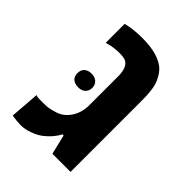

<svg xmlns="http://www.w3.org/2000/svg" viewBox="-190 -737 844 844"><g transform="rotate(45 232.0 -315.5)"><path d="M183.1 -359.4Q195.8 -347.7 195.8 -328.6Q195.8 -309.6 183.1 -297.9Q170.4 -286.1 148.9 -286.6Q127 -287.1 115.2 -297.9Q103.5 -308.6 103.5 -328.6Q103.5 -348.6 115.7 -359.9Q127.9 -371.1 149.4 -371.1Q170.9 -371.1 183.1 -359.4ZM70.3 -129.4Q91.8 -128.9 110.4 -129.9Q128.9 -130.9 162.1 -141.6Q195.3 -152.3 217.8 -186Q240.2 -220.2 240.2 -265.6V-443.4Q240.2 -499.5 212.9 -515.1Q200.7 -522 170.4 -522Q140.1 -522 108.4 -513.7L97.2 -510.7V-628.4Q140.1 -639.6 194.3 -639.6Q248.5 -639.6 283.2 -629.4Q317.4 -619.1 337.9 -602.5Q358.4 -585.9 374 -551.3Q389.6 -516.1 389.2 -443.4V0H276.4L254.4 -91.8H247.1Q229.5 -55.7 190.4 -25.4Q172.9 -11.7 144 -1Q115.2 9.8 89.8 9.8Q64.5 9.8 34.2 4.4L44.9 -133.8Q48.8 -129.4 70.3 -129.4Z"/></g></svg>

Font: OpenSansHebrew-Bold
Style: Bold
Weight: 700
Foundry: Ascender Corporation, Yanek Iontef
Version: Version 2.001;PS 002.001;hotconv 1.0.70;makeotf.lib2.5.58329